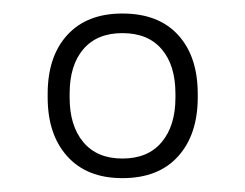

<svg xmlns="http://www.w3.org/2000/svg" viewBox="-20 -669 363 284"><path d="M161 -405.5Q108.5 -405.5 79.5 -437.8Q50.5 -470 50.5 -525V-530Q50.5 -585.5 79.5 -617.2Q108.5 -649 161 -649Q214.5 -649 243.5 -617.2Q272.5 -585.5 272.5 -530V-525Q272.5 -470 243.5 -437.8Q214.5 -405.5 161 -405.5ZM161 -434.5Q199 -434.5 219.2 -458.8Q239.5 -483 239.5 -524.5V-530.5Q239.5 -572.5 219.2 -596.2Q199 -620 161 -620Q123.5 -620 103.2 -596.2Q83 -572.5 83 -530.5V-524.5Q83 -483 103.2 -458.8Q123.5 -434.5 161 -434.5Z"/></svg>

Font: Anek Devanagari ExtraLight
Style: Regular
Weight: 250
Designer: Kailash Malviya (Devanagari) & Yesha Goshar (Latin)
Foundry: Ek Type
Version: Version 1.003